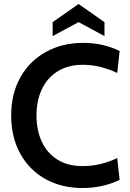

<svg xmlns="http://www.w3.org/2000/svg" viewBox="-20 -929 652 963"><path d="M36 -350Q36 -459 82.5 -541.5Q129 -624 211 -669Q293 -714 397 -714Q449 -714 496 -703Q543 -692 580 -673L568 -563Q481 -604 396 -604Q322 -604 269.5 -571.5Q217 -539 190 -481.5Q163 -424 163 -350Q163 -276 189.5 -218.5Q216 -161 268 -128.5Q320 -96 394 -96Q441 -96 482.5 -106Q524 -116 568 -136L580 -27Q496 14 393 14Q289 14 208 -31Q127 -76 81.5 -158.5Q36 -241 36 -350ZM504 -818V-748L374 -818L244 -748V-818L374 -909Z"/></svg>

Font: Cabin SemiBold
Style: Regular
Weight: 600
Designer: Pablo Impallari
Foundry: Pablo Impallari. http://www.impallari.com Igino Marini. http://www.ikern.com
Version: Version 2.001